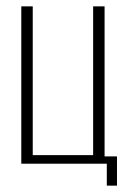

<svg xmlns="http://www.w3.org/2000/svg" viewBox="-20 -515 434 604"><path d="M316 69V0H47V-495H83V-27H273V-495H309V-23H348V69Z"/></svg>

Font: Alumni Sans ExtraLight
Style: Regular
Weight: 250
Version: Version 1.018